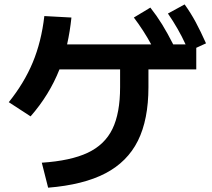

<svg xmlns="http://www.w3.org/2000/svg" viewBox="-20 -827 978 886"><path d="M534.2 -424.8V-506.8H254.4Q208 -389.2 121.1 -290L20.5 -355.5Q91.3 -443.4 131.1 -538.8Q170.9 -634.3 184.6 -752.9L309.6 -746.1Q303.2 -683.1 289.6 -622.1H677.7Q644 -684.6 597.7 -746.1L673.8 -792Q703.1 -754.9 728.3 -714.1Q753.4 -673.3 779.3 -622.1H836.4Q804.2 -692.9 754.9 -764.6L832 -806.6Q860.4 -767.1 883.1 -724.9Q905.8 -682.6 930.7 -627L885.7 -606.4V-506.8H665V-424.8Q665 -275.4 616.5 -177.7Q567.9 -80.1 466.3 -27.1Q364.7 25.9 202.1 39.1L172.9 -76.2Q306.2 -85 384.8 -122.1Q463.4 -159.2 498.8 -231.9Q534.2 -304.7 534.2 -424.8Z"/></svg>

Font: Pretendard JP
Style: Bold
Weight: 700
Designer: Base glyphs from Inter by Rasmus Andersson; Hangeul glyphs from Noto Sans CJK(Source Han Sans) by Jang Soo-young and Kan
Foundry: Kil Hyung-jin
Version: Version 1.309